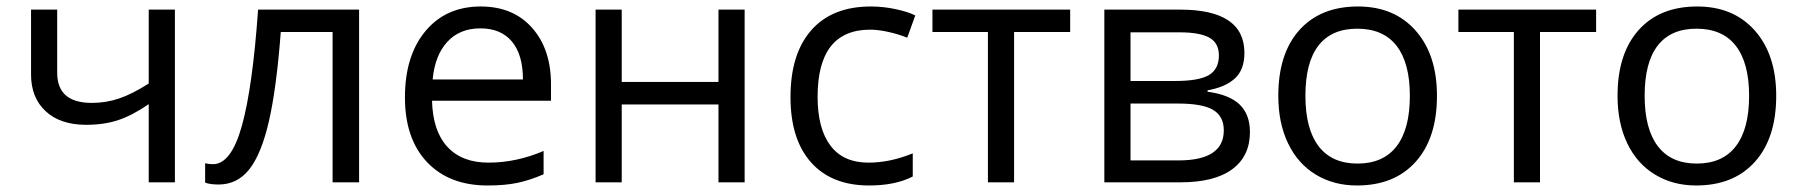

<svg xmlns="http://www.w3.org/2000/svg" viewBox="-20 -565 5581 595"><path d="M157.2 -535.2V-339.8Q157.2 -246.1 264.2 -246.1Q308.6 -246.1 349.1 -259.8Q389.6 -273.4 440.9 -306.2V-535.2H522V0H440.9V-242.2Q389.6 -207 345.9 -192.6Q302.2 -178.2 247.1 -178.2Q167 -178.2 121.6 -220.2Q76.2 -262.2 76.2 -334V-535.2Z M1092.8 0H1010.7V-465.8H850.1Q836.9 -292 813.5 -189.9Q790 -87.9 752.7 -40.5Q715.3 6.8 657.7 6.8Q631.3 6.8 615.7 1V-59.1Q626.5 -56.2 640.1 -56.2Q696.3 -56.2 729.5 -174.8Q762.7 -293.5 779.8 -535.2H1092.8Z M1490.7 9.8Q1372.1 9.8 1303.5 -62.5Q1234.9 -134.8 1234.9 -263.2Q1234.9 -392.6 1298.6 -468.8Q1362.3 -544.9 1469.7 -544.9Q1570.3 -544.9 1628.9 -478.8Q1687.5 -412.6 1687.5 -304.2V-252.9H1318.8Q1321.3 -158.7 1366.5 -109.9Q1411.6 -61 1493.7 -61Q1580.1 -61 1664.6 -97.2V-24.9Q1621.6 -6.3 1583.3 1.7Q1544.9 9.8 1490.7 9.8ZM1468.8 -477.1Q1404.3 -477.1 1366 -435.1Q1327.6 -393.1 1320.8 -318.8H1600.6Q1600.6 -395.5 1566.4 -436.3Q1532.2 -477.1 1468.8 -477.1Z M1906.7 -535.2V-311H2206.5V-535.2H2287.6V0H2206.5V-241.2H1906.7V0H1825.7V-535.2Z M2673.3 9.8Q2557.1 9.8 2493.4 -61.8Q2429.7 -133.3 2429.7 -264.2Q2429.7 -398.4 2494.4 -471.7Q2559.1 -544.9 2678.7 -544.9Q2717.3 -544.9 2755.9 -536.6Q2794.4 -528.3 2816.4 -517.1L2791.5 -448.2Q2764.6 -459 2732.9 -466.1Q2701.2 -473.1 2676.8 -473.1Q2513.7 -473.1 2513.7 -265.1Q2513.7 -166.5 2553.5 -113.8Q2593.3 -61 2671.4 -61Q2738.3 -61 2808.6 -89.8V-18.1Q2754.9 9.8 2673.3 9.8Z M3296.4 -465.8H3122.6V0H3041.5V-465.8H2869.6V-535.2H3296.4Z M3836.4 -400.9Q3836.4 -348.6 3806.4 -321.5Q3776.4 -294.4 3722.2 -285.2V-280.8Q3790.5 -271.5 3822 -240.7Q3853.5 -210 3853.5 -155.8Q3853.5 -81.1 3798.6 -40.5Q3743.7 0 3638.2 0H3402.3V-535.2H3637.2Q3836.4 -535.2 3836.4 -400.9ZM3772.5 -161.1Q3772.5 -204.6 3739.5 -224.4Q3706.5 -244.1 3630.4 -244.1H3483.4V-67.9H3632.3Q3772.5 -67.9 3772.5 -161.1ZM3757.3 -393.1Q3757.3 -432.1 3727.3 -448.5Q3697.3 -464.8 3636.2 -464.8H3483.4V-314H3620.6Q3695.8 -314 3726.6 -332.5Q3757.3 -351.1 3757.3 -393.1Z M4433.1 -268.1Q4433.1 -137.2 4367.2 -63.7Q4301.3 9.8 4185.1 9.8Q4113.3 9.8 4057.6 -23.9Q4002 -57.6 3971.7 -120.6Q3941.4 -183.6 3941.4 -268.1Q3941.4 -398.9 4006.8 -471.9Q4072.3 -544.9 4188.5 -544.9Q4300.8 -544.9 4366.9 -470.2Q4433.1 -395.5 4433.1 -268.1ZM4025.4 -268.1Q4025.4 -165.5 4066.4 -111.8Q4107.4 -58.1 4187 -58.1Q4266.6 -58.1 4307.9 -111.6Q4349.1 -165 4349.1 -268.1Q4349.1 -370.1 4307.9 -423.1Q4266.6 -476.1 4186 -476.1Q4106.4 -476.1 4065.9 -423.8Q4025.4 -371.6 4025.4 -268.1Z M4926.3 -465.8H4752.4V0H4671.4V-465.8H4499.5V-535.2H4926.3Z M5484.4 -268.1Q5484.4 -137.2 5418.5 -63.7Q5352.5 9.8 5236.3 9.8Q5164.6 9.8 5108.9 -23.9Q5053.2 -57.6 5022.9 -120.6Q4992.7 -183.6 4992.7 -268.1Q4992.7 -398.9 5058.1 -471.9Q5123.5 -544.9 5239.7 -544.9Q5352.1 -544.9 5418.2 -470.2Q5484.4 -395.5 5484.4 -268.1ZM5076.7 -268.1Q5076.7 -165.5 5117.7 -111.8Q5158.7 -58.1 5238.3 -58.1Q5317.9 -58.1 5359.1 -111.6Q5400.4 -165 5400.4 -268.1Q5400.4 -370.1 5359.1 -423.1Q5317.9 -476.1 5237.3 -476.1Q5157.7 -476.1 5117.2 -423.8Q5076.7 -371.6 5076.7 -268.1Z"/></svg>

Font: f06252833
Style: Regular
Weight: 400
Foundry: Ascender Corporation
Version: Version 1.10